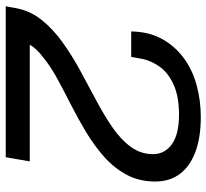

<svg xmlns="http://www.w3.org/2000/svg" viewBox="-46 -692 738 687"><g transform="rotate(90 323.5 -349.0)"><path d="M3 0 9 -33Q18 -86 51 -127.5Q84 -169 131.5 -203Q179 -237 233 -266.5Q287 -296 340 -324Q393 -352 436.5 -382Q480 -412 506 -447.5Q532 -483 532 -527Q532 -569 496.5 -594.5Q461 -620 391 -620Q326 -620 284 -601Q242 -582 220 -552Q198 -522 191 -487L184 -449H93Q94 -512 119.5 -558.5Q145 -605 187.5 -636.5Q230 -668 285 -683Q340 -698 400 -698Q471 -698 523 -679Q575 -660 602.5 -623.5Q630 -587 630 -535Q630 -478 606 -433Q582 -388 542 -352.5Q502 -317 453 -287.5Q404 -258 353.5 -232.5Q303 -207 258.5 -182.5Q214 -158 182 -131Q169 -121 158 -109.5Q147 -98 141 -86H558L543 0Z"/></g></svg>

Font: Archivo SemiExpanded
Style: Italic
Weight: 400
Width: 6
Italic angle: -10°
Designer: Hector Gatti
Foundry: Omnibus-Type
Version: Version 2.001